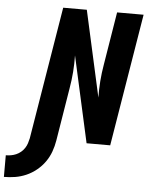

<svg xmlns="http://www.w3.org/2000/svg" viewBox="-165 -785 827 1061"><g transform="rotate(5 248.5 -255.0)"><path d="M-103 225V105Q-89 105 -74.5 102.5Q-60 100 -46 94Q-32 88 -20 78Q-8 68 0.5 55Q9 42 13.5 28Q18 14 21 0L142 -735H273L379 -257Q378 -303 381.5 -349Q385 -395 393 -441L441 -735H588L467 0H336L230 -478Q231 -432 227.5 -386Q224 -340 216 -294L168 0Q163 31 152 61.5Q141 92 122 119Q103 146 76.5 167.5Q50 189 20 202Q-10 215 -41 220Q-72 225 -103 225Z"/></g></svg>

Font: Iosevka Curly HvExObl
Style: Regular
Weight: 900
Width: 7
Italic angle: -9°
Monospace: yes
Designer: Belleve Invis
Foundry: Belleve Invis
Version: Version 11.1.0; ttfautohint (v1.8.3)